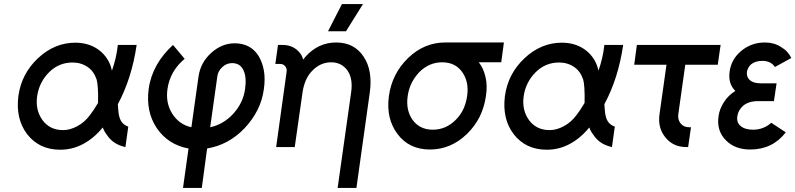

<svg xmlns="http://www.w3.org/2000/svg" viewBox="-20 -720 3894 940"><path d="M349 -511Q247 -511 166 -435Q85 -359 70 -250Q63 -195 73.5 -148Q84 -101 113 -63Q172 13 275 13Q334 13 385 -14Q412 -28 436.5 -48.5Q461 -69 483 -96Q488 -82 495.5 -70.5Q503 -59 511 -49Q526 -30 546.5 -18Q567 -6 594 0L608 -100Q597 -104 588 -110.5Q579 -117 573 -127Q567 -137 563.5 -151Q560 -165 559 -183Q559 -188 558 -194.5Q557 -201 557 -210Q591 -273 614 -345.5Q637 -418 649 -500H557Q553 -465 545.5 -433.5Q538 -402 528 -374Q526 -381 524.5 -387.5Q523 -394 521 -399Q502 -450 456 -481Q410 -511 349 -511ZM335 -414Q377 -414 409 -392Q439 -372 453 -331Q457 -318 459 -289Q461 -260 460 -216Q448 -196 438 -181Q428 -166 420 -156Q394 -121 358 -102Q341 -93 324 -88Q307 -83 289 -83Q224 -83 188 -132Q152 -182 162 -250Q172 -318 221 -367Q269 -414 335 -414Z M1129 -508Q1066 -508 1014 -461Q962 -414 952 -346L917 -97Q857 -110 823 -164Q790 -216 800 -285Q806 -327 827 -365Q838 -384 852.5 -401Q867 -418 884 -432L827 -500Q803 -478 783 -453.5Q763 -429 747 -401Q716 -345 708 -285Q693 -174 748 -92Q804 -11 903 7L876 200H968L994 7Q1100 -11 1177 -92Q1216 -133 1240.5 -181.5Q1265 -230 1272 -285Q1279 -334 1272 -374Q1265 -414 1246 -446Q1207 -508 1129 -508ZM1116 -411Q1156 -411 1172 -376Q1188 -342 1180 -285Q1171 -217 1122 -163Q1074 -111 1009 -97L1044 -346Q1047 -372 1069 -392Q1089 -411 1116 -411Z M1725 200 1790 -264Q1798 -319 1790.5 -364Q1783 -409 1760 -443Q1714 -512 1626 -512Q1539 -512 1477 -444Q1474 -440 1470.5 -436Q1467 -432 1464 -428Q1462 -437 1458 -445.5Q1454 -454 1448 -461Q1417 -500 1363 -500H1341L1328 -407H1351Q1367 -407 1376 -396Q1386 -384 1383 -367L1332 0H1362H1410H1423L1461 -267Q1471 -336 1510 -375Q1550 -415 1601 -415Q1652 -415 1681 -375Q1709 -335 1699 -267L1633 200ZM1586 -567H1674L1757 -700H1654Z M2159 -512Q2057 -512 1978 -436Q1899 -359 1884 -250Q1869 -140 1926 -64Q1983 12 2085 12Q2187 12 2266 -64Q2344 -140 2359 -250Q2363 -275 2362.5 -298.5Q2362 -322 2357 -343Q2352 -364 2344 -382Q2336 -400 2324 -415H2434L2447 -512ZM2145 -415Q2209 -415 2243 -367Q2277 -319 2267 -250Q2262 -215 2248.5 -186Q2235 -157 2211 -133Q2163 -85 2099 -85Q2035 -85 2000 -133Q1966 -181 1976 -250Q1981 -285 1995.5 -314Q2010 -343 2033 -367Q2081 -415 2145 -415Z M2731 -511Q2629 -511 2548 -435Q2467 -359 2452 -250Q2445 -195 2455.5 -148Q2466 -101 2495 -63Q2554 13 2657 13Q2716 13 2767 -14Q2794 -28 2818.5 -48.5Q2843 -69 2865 -96Q2870 -82 2877.5 -70.5Q2885 -59 2893 -49Q2908 -30 2928.5 -18Q2949 -6 2976 0L2990 -100Q2979 -104 2970 -110.5Q2961 -117 2955 -127Q2949 -137 2945.5 -151Q2942 -165 2941 -183Q2941 -188 2940 -194.5Q2939 -201 2939 -210Q2973 -273 2996 -345.5Q3019 -418 3031 -500H2939Q2935 -465 2927.5 -433.5Q2920 -402 2910 -374Q2908 -381 2906.5 -387.5Q2905 -394 2903 -399Q2884 -450 2838 -481Q2792 -511 2731 -511ZM2717 -414Q2759 -414 2791 -392Q2821 -372 2835 -331Q2839 -318 2841 -289Q2843 -260 2842 -216Q2830 -196 2820 -181Q2810 -166 2802 -156Q2776 -121 2740 -102Q2723 -93 2706 -88Q2689 -83 2671 -83Q2606 -83 2570 -132Q2534 -182 2544 -250Q2554 -318 2603 -367Q2651 -414 2717 -414Z M3098 -500 3085 -403H3243L3209 -162Q3199 -94 3238 -47Q3276 0 3340 0H3349L3363 -97H3354Q3327 -97 3312 -116Q3297 -135 3301 -162L3335 -403H3494L3508 -500Z M3782 -312H3705Q3665 -312 3647 -332Q3634 -347 3637 -369Q3641 -390 3657 -405Q3678 -422 3712 -422Q3754 -422 3774 -392L3854 -436Q3846 -453 3833.5 -466.5Q3821 -480 3802 -491Q3769 -512 3725 -512Q3657 -512 3607 -469Q3560 -429 3552 -369Q3544 -310 3580 -275Q3563 -264 3549 -250.5Q3535 -237 3525 -221Q3503 -188 3498 -152Q3487 -79 3535 -32Q3579 12 3653 12Q3762 12 3827 -72L3756 -119Q3718 -85 3667 -85Q3626 -85 3605 -104Q3585 -121 3590 -152Q3594 -180 3618 -202Q3645 -225 3692 -225H3769Z"/></svg>

Font: Unageo
Style: Medium-Italic
Weight: 500
Designer: Richard Sepsi
Foundry: Richard Sepsi
Version: Version 2.000